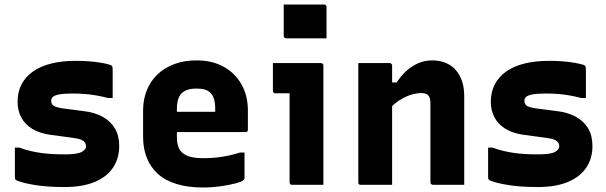

<svg xmlns="http://www.w3.org/2000/svg" viewBox="-20 -820 2690 852"><path d="M268 -135Q324 -135 343 -146Q362 -157 362 -170Q362 -179 357.5 -186.5Q353 -194 341 -199.5Q329 -205 306 -208L202 -222Q154 -229 122 -249Q90 -269 74 -299.5Q58 -330 58 -368Q58 -412 75.5 -445.5Q93 -479 126 -502.5Q159 -526 207 -538Q255 -550 316 -550Q347 -550 373.5 -548Q400 -546 422.5 -542.5Q445 -539 463 -534Q471 -532 474.5 -529.5Q478 -527 479 -522.5Q480 -518 480 -510Q480 -486 480 -450.5Q480 -415 480 -385H460Q433 -392 407.5 -396.5Q382 -401 356 -403Q330 -405 301 -405Q263 -405 242.5 -401Q222 -397 214.5 -390Q207 -383 207 -373Q207 -364 211.5 -357Q216 -350 227.5 -346Q239 -342 258 -339L351 -327Q401 -321 436 -301.5Q471 -282 490 -250Q509 -218 509 -172Q509 -117 481.5 -76Q454 -35 400 -12.5Q346 10 267 10Q231 10 199.5 8Q168 6 141.5 2Q115 -2 93.5 -7Q72 -12 57 -18Q50 -21 48 -24Q46 -27 46 -36Q46 -61 46 -96.5Q46 -132 46 -165H66Q90 -156 113 -150.5Q136 -145 160 -141.5Q184 -138 210.5 -136.5Q237 -135 268 -135Z M852 -552Q923 -552 974 -523Q1025 -494 1052.5 -444Q1080 -394 1080 -330V-244Q1080 -241 1079 -238.5Q1078 -236 1075.5 -235Q1073 -234 1070 -234H850Q833 -234 815 -234Q797 -234 780 -234H735V-324H935Q935 -328 935 -330.5Q935 -333 935 -337Q935 -362 930 -379.5Q925 -397 914 -408Q904 -418 889 -422.5Q874 -427 852 -427Q807 -427 786 -406Q765 -385 765 -337V-210Q765 -195 767.5 -183Q770 -171 774.5 -161.5Q779 -152 786 -145Q801 -130 825.5 -124Q850 -118 882 -118Q918 -118 946 -121.5Q974 -125 998.5 -130.5Q1023 -136 1045 -143H1065Q1065 -115 1065 -86.5Q1065 -58 1065 -29Q1065 -27 1064 -25Q1063 -23 1061 -21Q1054 -14 1026 -6.5Q998 1 959 6.5Q920 12 881 12Q814 12 763.5 -3.5Q713 -19 680.5 -48.5Q648 -78 631.5 -119.5Q615 -161 615 -212V-330Q615 -378 631 -418.5Q647 -459 678 -489Q709 -519 753 -535.5Q797 -552 852 -552Z M1265 -11Q1265 -35 1265 -74.5Q1265 -114 1265 -161Q1265 -208 1265 -255Q1265 -302 1265 -342Q1265 -382 1265 -406H1260Q1255 -406 1248 -406Q1241 -406 1233 -406Q1225 -406 1217 -406Q1209 -406 1202 -406Q1197 -406 1194 -409Q1191 -412 1191 -417Q1191 -447 1191 -478.5Q1191 -510 1191 -540Q1208 -540 1230.5 -540Q1253 -540 1278.5 -540Q1304 -540 1328 -540Q1352 -540 1372 -540Q1392 -540 1404 -540Q1408 -540 1410 -538.5Q1412 -537 1413.5 -535Q1415 -533 1415 -529Q1415 -483 1415 -427.5Q1415 -372 1415 -314Q1415 -256 1415 -201Q1415 -146 1415 -99Q1415 -83 1415 -66.5Q1415 -50 1415 -33.5Q1415 -17 1415 0Q1378 0 1346 0Q1314 0 1276 0Q1271 0 1268 -3Q1265 -6 1265 -11ZM1239 -800Q1260 -800 1282.5 -800Q1305 -800 1328.5 -800Q1352 -800 1374.5 -800Q1397 -800 1418 -800Q1423 -800 1426 -797Q1429 -794 1429 -789V-650Q1408 -650 1385.5 -650Q1363 -650 1339.5 -650Q1316 -650 1293.5 -650Q1271 -650 1250 -650Q1245 -650 1242 -653Q1239 -656 1239 -661Z M2040 0Q2003 0 1971 0Q1939 0 1901 0Q1898 0 1895.5 -1.5Q1893 -3 1891.5 -5Q1890 -7 1890 -11Q1890 -70 1890 -129Q1890 -188 1890 -246.5Q1890 -305 1890 -363Q1890 -386 1880.5 -396.5Q1871 -407 1848 -407Q1832 -407 1812.5 -402Q1793 -397 1773 -387Q1753 -377 1735 -362.5Q1717 -348 1703 -328V-454H1740Q1759 -483 1783 -505Q1807 -527 1836 -539.5Q1865 -552 1898 -552Q1930 -552 1956.5 -541.5Q1983 -531 2001.5 -510.5Q2020 -490 2030 -460.5Q2040 -431 2040 -394Q2040 -346 2040 -297Q2040 -248 2040 -198.5Q2040 -149 2040 -99Q2040 -74 2040 -49.5Q2040 -25 2040 0ZM1720 0Q1695 0 1673 0Q1651 0 1628.5 0Q1606 0 1581 0Q1578 0 1576 -0.5Q1574 -1 1572.5 -2.5Q1571 -4 1570.5 -6Q1570 -8 1570 -11Q1570 -65 1570 -119Q1570 -173 1570 -226.5Q1570 -280 1570 -334Q1570 -388 1570 -442Q1570 -469 1570 -494Q1570 -519 1570 -540Q1598 -540 1621 -540Q1644 -540 1665.5 -540Q1687 -540 1709 -540Q1713 -540 1715 -538.5Q1717 -537 1718.5 -535Q1720 -533 1720 -529Q1720 -441 1720 -353Q1720 -265 1720 -176.5Q1720 -88 1720 0Z M2368 -135Q2424 -135 2443 -146Q2462 -157 2462 -170Q2462 -179 2457.5 -186.5Q2453 -194 2441 -199.5Q2429 -205 2406 -208L2302 -222Q2254 -229 2222 -249Q2190 -269 2174 -299.5Q2158 -330 2158 -368Q2158 -412 2175.5 -445.5Q2193 -479 2226 -502.5Q2259 -526 2307 -538Q2355 -550 2416 -550Q2447 -550 2473.5 -548Q2500 -546 2522.5 -542.5Q2545 -539 2563 -534Q2571 -532 2574.5 -529.5Q2578 -527 2579 -522.5Q2580 -518 2580 -510Q2580 -486 2580 -450.5Q2580 -415 2580 -385H2560Q2533 -392 2507.5 -396.5Q2482 -401 2456 -403Q2430 -405 2401 -405Q2363 -405 2342.5 -401Q2322 -397 2314.5 -390Q2307 -383 2307 -373Q2307 -364 2311.5 -357Q2316 -350 2327.5 -346Q2339 -342 2358 -339L2451 -327Q2501 -321 2536 -301.5Q2571 -282 2590 -250Q2609 -218 2609 -172Q2609 -117 2581.5 -76Q2554 -35 2500 -12.5Q2446 10 2367 10Q2331 10 2299.5 8Q2268 6 2241.5 2Q2215 -2 2193.5 -7Q2172 -12 2157 -18Q2150 -21 2148 -24Q2146 -27 2146 -36Q2146 -61 2146 -96.5Q2146 -132 2146 -165H2166Q2190 -156 2213 -150.5Q2236 -145 2260 -141.5Q2284 -138 2310.5 -136.5Q2337 -135 2368 -135Z"/></svg>

Font: Recursive ExtraBold
Style: Regular
Weight: 800
Version: Version 1.085